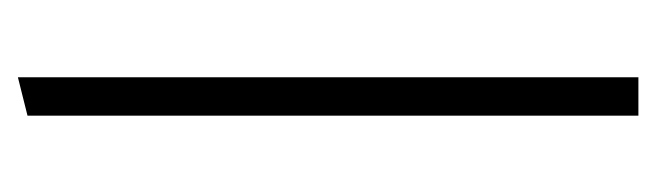

<svg xmlns="http://www.w3.org/2000/svg" viewBox="-286 -466 751 220"><g transform="rotate(-90 90.0 -355.5)"><path d="M68 0V-700L112 -711V0Z"/></g></svg>

Font: Red Hat Display
Style: Regular
Weight: 300
Designer: Pentagram, MCKL
Foundry: Pentagram, MCKL
Version: Version 1.023